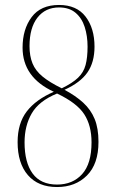

<svg xmlns="http://www.w3.org/2000/svg" viewBox="-20 -744 465 774"><path d="M210 10Q134 10 92.5 -38Q51 -86 51 -171Q51 -247 88 -295Q125 -343 197 -374Q71 -432 71 -552Q71 -626 107.5 -675Q144 -724 218 -724Q289 -724 325 -677Q361 -630 361 -556Q361 -493 332.5 -452Q304 -411 240 -382Q285 -358 315.5 -330Q346 -302 361.5 -264.5Q377 -227 377 -172Q377 -83 330.5 -36.5Q284 10 210 10ZM229 -388Q272 -409 294.5 -430.5Q317 -452 325 -482Q333 -512 333 -556Q333 -599 321.5 -635Q310 -671 284.5 -692.5Q259 -714 218 -714Q163 -714 131 -673Q99 -632 99 -558Q99 -518 111 -488.5Q123 -459 151.5 -435.5Q180 -412 229 -388ZM210 0Q273 0 311 -42Q349 -84 349 -170Q349 -238 319.5 -283.5Q290 -329 210 -367Q137 -337 108 -287Q79 -237 79 -170Q79 -89 111.5 -44.5Q144 0 210 0Z"/></svg>

Font: Noto Serif Display ExtraCondensed Thin
Style: Regular
Weight: 100
Width: 2
Designer: Monotype Design Team
Foundry: Monotype Imaging Inc.
Version: Version 2.009